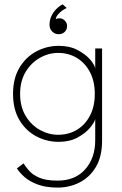

<svg xmlns="http://www.w3.org/2000/svg" viewBox="-20 -630 554 869"><path d="M241 219Q188 219 151 205.2Q114 191.5 91 171.2Q68 151 56.5 132L86.5 109.5Q96 124.5 111.8 142.8Q127.5 161 157.8 174.2Q188 187.5 241 187.5Q320 187.5 365.5 136.5Q411 85.5 411 4V-7H442V7Q442 79 413.8 126Q385.5 173 339.8 196Q294 219 241 219ZM411 0V-91Q408 -77 387.8 -52.2Q367.5 -27.5 331.5 -7.8Q295.5 12 246 12Q191.5 12 144.2 -13Q97 -38 68 -86.5Q39 -135 39 -205Q39 -275 68 -323.5Q97 -372 144.2 -397.2Q191.5 -422.5 246 -422.5Q295.5 -422.5 331.8 -403.2Q368 -384 388.8 -359.5Q409.5 -335 411 -319V-410.5H442V0ZM71 -205Q71 -147 96 -105.5Q121 -64 160.5 -42Q200 -20 243 -20Q290.5 -20 328 -42.5Q365.5 -65 387.2 -106.5Q409 -148 409 -205Q409 -262 387.2 -303.5Q365.5 -345 328 -367.8Q290.5 -390.5 243 -390.5Q200 -390.5 160.5 -368.2Q121 -346 96 -304.5Q71 -263 71 -205ZM245.5 -475.1Q228.3 -475.1 216.2 -487.4Q204.2 -499.7 204.2 -517.2Q204.2 -538.6 212.4 -556.6Q220.6 -574.7 234.1 -588.3Q247.6 -602 263.4 -610.4L282 -593.9Q272.5 -589.7 261.8 -582.2Q251.1 -574.7 242.7 -564.8Q234.3 -555 232.2 -543.5Q240.3 -547.3 249 -547.3Q264.1 -547 273.9 -536.1Q283.7 -525.2 283.7 -513.3Q283.7 -501.8 278.8 -493.2Q273.9 -484.6 265.3 -479.9Q256.7 -475.1 245.5 -475.1Z"/></svg>

Font: League Spartan Extralight
Style: Regular
Weight: 200
Foundry: The League of Moveable Type
Version: Version 2.300; ttfautohint (v1.8.3)